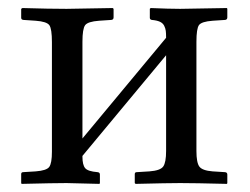

<svg xmlns="http://www.w3.org/2000/svg" viewBox="-20 -451 617 473"><path d="M144 -429.2 257.8 -431.2 259.8 -429.2V-408.2Q259.8 -402.3 253.9 -401.9L224.1 -399.9Q196.3 -397.9 189.7 -388.9Q183.1 -379.9 183.1 -348.1V-109.9L389.2 -357.9Q389.2 -369.1 388.4 -375Q387.7 -380.9 384.5 -387.5Q381.3 -394 373.8 -397.5Q366.2 -400.9 354 -401.9Q349.1 -402.8 349.1 -407.2V-429.2L351.1 -431.2Q396 -429.2 423.8 -429.2L539.1 -431.2L540 -429.2V-408.2Q540 -402.3 534.2 -401.9L503.9 -399.9Q476.6 -397.9 470.2 -389.2Q463.9 -380.4 463.9 -348.1V-79.1Q463.9 -50.3 471.2 -40.5Q478.5 -30.8 503.9 -28.8L534.2 -26.9Q540 -26.4 540 -21V0L539.1 2Q459 0 423.8 0Q394 0 314 2L312 0V-22Q312 -26.9 316.9 -26.9L348.1 -28.8Q375 -30.8 382.1 -40.8Q389.2 -50.8 389.2 -79.1V-314.9L183.1 -66.9V-64.9Q183.1 -44.9 189.7 -36.9Q196.3 -28.8 220.2 -26.9Q226.1 -26.4 226.1 -21V0L225.1 2Q145 0 144 0Q113.3 0 33.2 2L32.2 0V-22Q32.2 -26.9 37.1 -26.9L67.9 -28.8Q94.7 -30.8 101.3 -39.8Q107.9 -48.8 107.9 -77.1V-347.2Q107.9 -379.9 101.6 -388.9Q95.2 -397.9 67.9 -399.9L38.1 -401.9Q32.2 -402.3 32.2 -407.2V-429.2L35.2 -431.2Q101.1 -429.2 144 -429.2Z"/></svg>

Font: Linux Libertine G
Style: Regular
Weight: 400
Designer: Philipp H. Poll
Foundry: Philipp H. Poll
Version: Version 4.7.5